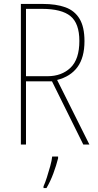

<svg xmlns="http://www.w3.org/2000/svg" viewBox="-20 -734 496 975"><path d="M197 -714Q265 -714 312 -697Q359 -680 384 -638.5Q409 -597 409 -525Q409 -442 373.5 -393.5Q338 -345 270 -328L434 0H403L244 -321H112V0H86V-714ZM193 -689H112V-347H221Q293 -347 338 -390Q383 -433 383 -526Q383 -615 338 -652Q293 -689 193 -689ZM275 70Q266 106 251 146.5Q236 187 216 221H201V212Q209 195 218 167Q227 139 235 110Q243 81 245 61H275Z"/></svg>

Font: Noto Sans Gurmukhi UI Condensed Thin
Style: Regular
Weight: 100
Width: 3
Designer: Jelle Bosma - Monotype Design Team
Foundry: Monotype Imaging Inc.
Version: Version 2.004; ttfautohint (v1.8.4.7-5d5b)